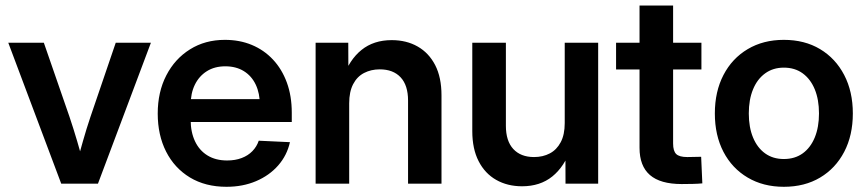

<svg xmlns="http://www.w3.org/2000/svg" viewBox="-20 -681 3216 712"><path d="M207 0 10.7 -522.5H142.6L237.8 -247.6Q252.9 -202.6 266.1 -157.7Q279.3 -112.8 292 -67.4H262.2Q274.9 -112.8 287.6 -157.7Q300.3 -202.6 315.4 -247.6L409.2 -522.5H539.6L343.3 0Z M819.8 11.7Q741.7 11.7 684.3 -22.9Q627 -57.6 595.9 -118.9Q564.9 -180.2 564.9 -259.8Q564.9 -339.8 596.7 -401.4Q628.4 -462.9 684.6 -498Q740.7 -533.2 814 -533.2Q868.7 -533.2 913.8 -514.4Q959 -495.6 992.2 -460.2Q1025.4 -424.8 1043.7 -375Q1062 -325.2 1062 -263.2V-228.5H616.7V-313.5H999.5L943.8 -290Q943.8 -334.5 928.5 -366.9Q913.1 -399.4 884.3 -417.2Q855.5 -435.1 815.4 -435.1Q775.9 -435.1 747.1 -417Q718.3 -398.9 702.6 -366.9Q687 -335 687 -292V-237.3Q687 -191.4 703.1 -157.2Q719.2 -123 749.5 -104.5Q779.8 -85.9 822.3 -85.9Q852.5 -85.9 876.2 -95Q899.9 -104 916 -120.6Q932.1 -137.2 939.5 -159.2L1055.2 -153.8Q1044.4 -105 1011.7 -67.6Q979 -30.3 929.7 -9.3Q880.4 11.7 819.8 11.7Z M1274.9 -297.9V0H1150.4V-522.5H1271.5L1272 -390.1H1251Q1275.4 -459.5 1320.6 -495.8Q1365.7 -532.2 1432.6 -532.2Q1487.3 -532.2 1528.8 -508.5Q1570.3 -484.9 1593.8 -439.5Q1617.2 -394 1617.2 -327.6V0H1493.2V-308.1Q1493.2 -364.7 1465.6 -394.3Q1438 -423.8 1388.2 -423.8Q1356 -423.8 1330.1 -410.4Q1304.2 -397 1289.6 -368.9Q1274.9 -340.8 1274.9 -297.9Z M1916 9.8Q1861.8 9.8 1820.1 -13.9Q1778.3 -37.6 1754.9 -83.3Q1731.4 -128.9 1731.4 -194.8V-522.5H1856V-214.4Q1856 -158.2 1883.5 -128.4Q1911.1 -98.6 1960.4 -98.6Q1993.2 -98.6 2018.8 -112.1Q2044.4 -125.5 2059.3 -153.6Q2074.2 -181.6 2074.2 -224.6V-522.5H2198.2V0H2077.1L2076.7 -131.8H2097.7Q2073.2 -63 2028.1 -26.6Q1982.9 9.8 1916 9.8Z M2581.1 -522.5V-423.3H2264.6V-522.5ZM2351.6 -660.6H2476.1V-148.9Q2476.1 -121.1 2487.5 -109.9Q2499 -98.6 2528.8 -98.6Q2540 -98.6 2555.2 -99.1Q2570.3 -99.6 2580.1 -99.6L2584.5 -1Q2569.8 0.5 2548.8 1Q2527.8 1.5 2507.8 1.5Q2428.7 1.5 2390.1 -32Q2351.6 -65.4 2351.6 -132.8Z M2886.7 11.7Q2810.5 11.7 2752.7 -22.5Q2694.8 -56.6 2662.8 -117.9Q2630.9 -179.2 2630.9 -260.3Q2630.9 -341.3 2662.8 -402.8Q2694.8 -464.4 2752.7 -498.8Q2810.5 -533.2 2886.7 -533.2Q2963.9 -533.2 3021.2 -498.8Q3078.6 -464.4 3110.6 -402.8Q3142.6 -341.3 3142.6 -260.3Q3142.6 -179.2 3110.6 -117.9Q3078.6 -56.6 3021.2 -22.5Q2963.9 11.7 2886.7 11.7ZM2886.7 -91.3Q2927.7 -91.3 2956.8 -112.3Q2985.8 -133.3 3001.5 -171.4Q3017.1 -209.5 3017.1 -260.3Q3017.1 -311.5 3001.5 -349.6Q2985.8 -387.7 2956.8 -408.9Q2927.7 -430.2 2886.7 -430.2Q2846.7 -430.2 2817.4 -408.9Q2788.1 -387.7 2772.5 -349.6Q2756.8 -311.5 2756.8 -260.3Q2756.8 -209 2772.5 -171.1Q2788.1 -133.3 2817.1 -112.3Q2846.2 -91.3 2886.7 -91.3Z"/></svg>

Font: Inter 28pt SemiBold
Style: Regular
Weight: 600
Designer: Rasmus Andersson
Foundry: rsms
Version: Version 4.001;git-66647c0bb